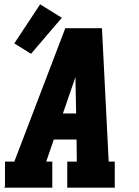

<svg xmlns="http://www.w3.org/2000/svg" viewBox="-20 -865 640 885"><path d="M0 0 3 -7V-120H46L281 -735H450L481 -120H509V0H290V-120H334L333 -222H228L193 -120H221V0ZM331 -342 328 -490Q328 -495 328 -500Q328 -505 328 -510Q326 -505 324.5 -500Q323 -495 321 -490L270 -342ZM123 -617 46 -665 165 -845 265 -783Z"/></svg>

Font: Iosevka Slab HvExObl
Style: Regular
Weight: 900
Width: 7
Italic angle: -9°
Monospace: yes
Designer: Belleve Invis
Foundry: Belleve Invis
Version: Version 11.1.1; ttfautohint (v1.8.3)